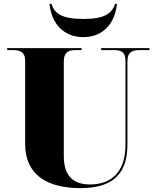

<svg xmlns="http://www.w3.org/2000/svg" viewBox="-20 -963 809 993"><path d="M411 -771C508 -771 574 -836 585 -943H575C559 -895 525 -865 411 -865C296 -865 262 -895 246 -943H236C247 -836 313 -771 411 -771ZM396 10C584 10 639 -84 639 -217V-644C639 -697 667 -704 703 -704H753V-714H503V-704H567C603 -704 629 -697 629 -648V-213C629 -82 563 -9 446 -9C356 -9 310 -56 310 -156V-644C310 -697 338 -704 373 -704H402V-714H17V-704H46C81 -704 110 -697 110 -648V-219C110 -55 229 10 396 10Z"/></svg>

Font: Noto Serif Display Black
Style: Regular
Weight: 900
Designer: Monotype Design Team
Foundry: Monotype Imaging Inc.
Version: Version 2.009